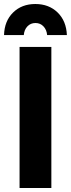

<svg xmlns="http://www.w3.org/2000/svg" viewBox="-20 -933 353 953"><path d="M77.1 -700.2H234.9V0H77.1ZM312 -758.8H213.9Q211.9 -784.7 196 -801.8Q180.2 -818.8 156 -818.8Q131.8 -818.8 116 -802Q100.1 -785.2 98.1 -758.8H0Q2 -828.6 44.9 -870.8Q87.9 -913.1 155.3 -913.1Q222.7 -913.1 265.9 -871.1Q309.1 -829.1 312 -758.8Z"/></svg>

Font: Montserrat-SemiBold
Style: Regular
Weight: 600
Designer: Julieta Ulanovsky
Foundry: Julieta Ulanovsky
Version: Version 6.001